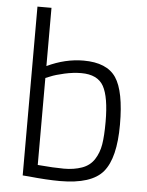

<svg xmlns="http://www.w3.org/2000/svg" viewBox="-53 -765 626 818"><g transform="rotate(5 260.5 -356.0)"><path d="M290 -510Q390 -510 429 -452Q468 -394 468 -251.5Q468 -109 418.5 -49.5Q369 10 234 10Q178 10 100 2L74 0V-722H134V-473Q212 -510 290 -510ZM134 -50Q204 -44 246.5 -44Q289 -44 323 -56Q357 -68 375.5 -96.5Q394 -125 400 -161.5Q406 -198 406 -258Q406 -364 380.5 -410Q355 -456 285 -456Q251 -456 213 -447.5Q175 -439 154 -430L134 -422Z"/></g></svg>

Font: Titillium Web Light
Style: Regular
Weight: 300
Version: Version 1.002;PS 57.000;hotconv 1.0.70;makeotf.lib2.5.55311